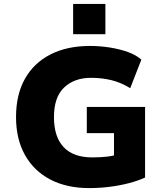

<svg xmlns="http://www.w3.org/2000/svg" viewBox="-20 -951 838 982"><path d="M436 11Q321 11 237 -33Q153 -77 107.5 -158.5Q62 -240 62 -352Q62 -467 107.5 -548Q153 -629 238 -672.5Q323 -716 440 -716Q492 -716 542 -708Q592 -700 634 -685Q676 -670 703 -646L646 -500Q597 -530 548 -541.5Q499 -553 446 -553Q360 -553 308 -503.5Q256 -454 256 -352Q256 -251 305.5 -198.5Q355 -146 452 -146Q498 -146 533 -150.5Q568 -155 598 -167L563 -98V-270H424V-404H722V-43Q685 -26 638.5 -14Q592 -2 540.5 4.5Q489 11 436 11ZM354 -776V-931H519V-776Z"/></svg>

Font: Nunito Sans 7pt Black
Style: Regular
Weight: 900
Designer: Vernon Adams
Foundry: Vernon Adams
Version: Version 3.101;gftools[0.9.27]